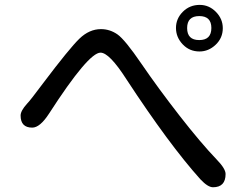

<svg xmlns="http://www.w3.org/2000/svg" viewBox="-20 -791 1040 805"><path d="M817.4 -770.5Q856.4 -770.5 885.3 -741.2Q914.1 -711.9 914.1 -672.9Q914.1 -631.8 884.3 -603.5Q854.5 -575.2 816.4 -575.2Q774.4 -575.2 746.1 -605Q717.8 -634.8 717.8 -673.8Q717.8 -712.9 746.6 -741.7Q775.4 -770.5 817.4 -770.5ZM815.4 -723.6Q764.6 -723.6 764.6 -673.3Q764.6 -623 815.4 -623Q866.2 -623 866.2 -673.8Q866.2 -723.6 815.4 -723.6ZM401.4 -570.3Q350.6 -570.3 185.5 -314.5Q147.5 -255.9 115.2 -255.9Q66.4 -255.9 66.4 -306.6Q66.4 -326.2 92.8 -355.5Q106.4 -369.1 160.2 -441.4Q271.5 -588.9 313 -628.9Q354.5 -668.9 403.3 -668.9Q440.4 -668.9 472.2 -647Q503.9 -625 573.2 -523.4Q642.6 -421.9 731.9 -307.1Q821.3 -192.4 887.7 -123Q925.8 -84 925.8 -61.5Q925.8 -5.9 873 -5.9Q851.6 -5.9 820.3 -39.1Q689.5 -184.6 509.8 -459Q438.5 -570.3 401.4 -570.3Z"/></svg>

Font: YuPearl-Regular
Style: Regular
Weight: 400
Designer: Max Yao
Foundry: Max-Everyday
Version: Version 1.011; ttfautohint (v1.8.3)